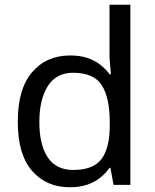

<svg xmlns="http://www.w3.org/2000/svg" viewBox="-20 -780 655 810"><path d="M275 10Q175 10 115 -59.5Q55 -129 55 -267Q55 -405 115.5 -475.5Q176 -546 276 -546Q318 -546 349 -535.5Q380 -525 403 -507Q426 -489 442 -467H448Q447 -480 444.5 -505.5Q442 -531 442 -546V-760H530V0H459L446 -72H442Q426 -49 403 -30.5Q380 -12 348.5 -1Q317 10 275 10ZM289 -63Q374 -63 408.5 -109.5Q443 -156 443 -250V-266Q443 -366 410 -419.5Q377 -473 288 -473Q217 -473 181.5 -416.5Q146 -360 146 -265Q146 -169 181.5 -116Q217 -63 289 -63Z"/></svg>

Font: lhindi05
Style: Book
Weight: 400
Designer: Jelle Bosma - Monotype Design Team
Foundry: Monotype Imaging Inc.
Version: Version 2.003